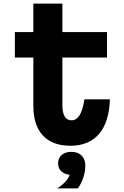

<svg xmlns="http://www.w3.org/2000/svg" viewBox="-20 -794 690 1071"><path d="M328 -774V-615H577V-473H328V-206Q328 -165 341 -144Q354 -123 379 -123Q406 -123 423.5 -150.5Q441 -178 451 -240H593Q589 -113 532.5 -47Q476 19 373 19Q272 19 219 -38.5Q166 -96 166 -204V-473H63V-615H166V-774ZM378 181Q344 181 324 163.5Q304 146 304 117Q304 88 324 70.5Q344 53 378 53Q412 53 432 71Q452 89 452 117Q452 146 432 163.5Q412 181 378 181ZM298 257Q331 237 350 213.5Q369 190 370 171L378 53Q414 53 435 73.5Q456 94 456 130Q456 161 445 195.5Q434 230 414 257Z"/></svg>

Font: Martian Mono SemiCondensed
Style: Bold
Weight: 700
Width: 4
Designer: Roman Shamin
Foundry: Evil Martians
Version: Version 1.000